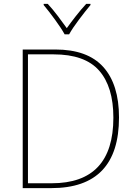

<svg xmlns="http://www.w3.org/2000/svg" viewBox="-20 -969 693 989"><path d="M593 -364Q593 -534 512 -624Q431 -714 265 -714H97V0H244Q593 0 593 -364ZM564 -363Q564 -25 246 -25H124V-689H256Q417 -689 490.5 -605.5Q564 -522 564 -363ZM446 -949H424Q398 -921 371 -886.5Q344 -852 324 -824Q304 -852 278 -886.5Q252 -921 226 -949H205V-943Q231 -912 263.5 -867.5Q296 -823 313 -792H336Q353 -823 386.5 -867.5Q420 -912 446 -943Z"/></svg>

Font: Noto Sans Display Thin
Style: Regular
Weight: 250
Designer: Monotype Design Team
Foundry: Monotype Imaging Inc.
Version: Version 1.900